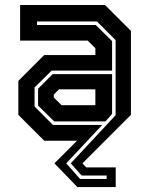

<svg xmlns="http://www.w3.org/2000/svg" viewBox="-20 -560 595 764"><path d="M288 184.5 196.5 90 286.5 0H156L53 -103V-238L156 -341H359.5V-368L329 -398.5H60V-540H398L501 -437V-103L308 90L323 106H440.5V184.5ZM298.5 152H404.5V138.5H305L261.5 90L440 -101.5V-400.5L366 -474.5H127.5V-460.5H361L426 -396.5V-279H185.5L117.5 -212V-136L190.5 -63H387L243.5 90ZM195.5 -77 131.5 -140V-207L189.5 -265H426V-106.5L399.5 -77ZM225 -141.5H359.5V-204.5H215L194 -183.5V-172Z"/></svg>

Font: Tourney Condensed Regular
Style: Bold
Weight: 700
Width: 3
Designer: Tyler Finck
Foundry: Etcetera Type Co
Version: Version 1.010; ttfautohint (v1.8.3)